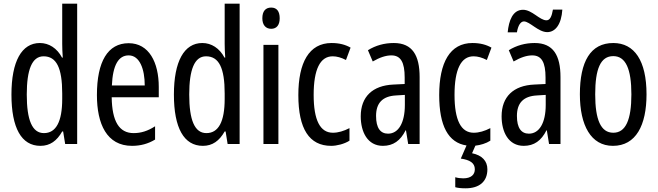

<svg xmlns="http://www.w3.org/2000/svg" viewBox="-20 -873 3564 1040"><path d="M199 -83C251 -83 288 -110 317 -161H322L333 -93H398V-853H317V-635C317 -614 318 -591 320 -561H316C289 -612 245 -640 196 -640C97 -640 42 -540 42 -361C42 -180 96 -83 199 -83ZM218 -152C154 -152 125 -223 125 -361C125 -495 153 -568 216 -568C286 -568 317 -505 317 -367V-337C317 -213 283 -152 218 -152Z M677 -639C564 -639 505 -540 505 -358C505 -202 558 -83 695 -83C741 -83 782 -94 820 -117V-189C780 -163 743 -152 704 -152C625 -152 587 -216 585 -346H840V-402C840 -535 787 -639 677 -639ZM677 -573C737 -573 764 -498 764 -410H586C591 -521 622 -573 677 -573Z M1079 -83C1131 -83 1168 -110 1197 -161H1202L1213 -93H1278V-853H1197V-635C1197 -614 1198 -591 1200 -561H1196C1169 -612 1125 -640 1076 -640C977 -640 922 -540 922 -361C922 -180 976 -83 1079 -83ZM1098 -152C1034 -152 1005 -223 1005 -361C1005 -495 1033 -568 1096 -568C1166 -568 1197 -505 1197 -367V-337C1197 -213 1163 -152 1098 -152Z M1449 -832C1418 -832 1401 -812 1401 -774C1401 -738 1419 -717 1449 -717C1479 -717 1495 -738 1495 -774C1495 -811 1480 -832 1449 -832ZM1488 -630H1407V-93H1488Z M1774 -83C1804 -83 1845 -93 1873 -111V-179C1842 -163 1812 -154 1783 -154C1714 -154 1679 -222 1679 -359C1679 -497 1714 -568 1782 -568C1805 -568 1829 -561 1854 -548L1879 -615C1851 -631 1818 -640 1776 -640C1654 -640 1596 -534 1596 -358C1596 -175 1655 -83 1774 -83Z M2113 -640C2062 -640 2015 -627 1973 -601L1999 -540C2037 -562 2070 -573 2100 -573C2151 -573 2172 -535 2172 -453V-418L2111 -415C1998 -410 1934 -349 1934 -243C1934 -158 1971 -83 2054 -83C2110 -83 2149 -111 2177 -167H2179L2191 -93H2253V-455C2253 -573 2214 -640 2113 -640ZM2125 -356 2173 -359V-305C2173 -207 2138 -149 2082 -149C2041 -149 2017 -179 2017 -245C2017 -315 2052 -352 2125 -356Z M2620 44C2620 -1 2591 -32 2537 -43L2555 -84C2582 -87 2613 -96 2636 -111V-179C2605 -163 2575 -154 2546 -154C2477 -154 2442 -222 2442 -359C2442 -497 2477 -568 2545 -568C2568 -568 2592 -561 2617 -548L2642 -615C2614 -631 2581 -640 2539 -640C2417 -640 2359 -534 2359 -358C2359 -191 2408 -100 2507 -85L2476 -14C2524 -7 2552 9 2552 44C2552 73 2532 93 2489 93C2474 93 2459 91 2446 87V141C2459 145 2478 147 2502 147C2576 147 2620 111 2620 44Z M2730 -698H2780C2786 -735 2800 -757 2818 -757C2849 -757 2896 -699 2944 -699C2989 -699 3021 -742 3026 -821H2975C2969 -786 2960 -763 2940 -763C2903 -763 2862 -820 2813 -820C2757 -820 2736 -761 2730 -698ZM2876 -640C2825 -640 2778 -627 2736 -601L2762 -540C2800 -562 2833 -573 2863 -573C2914 -573 2935 -535 2935 -453V-418L2874 -415C2761 -410 2697 -349 2697 -243C2697 -158 2734 -83 2817 -83C2873 -83 2912 -111 2940 -167H2942L2954 -93H3016V-455C3016 -573 2977 -640 2876 -640ZM2888 -356 2936 -359V-305C2936 -207 2901 -149 2845 -149C2804 -149 2780 -179 2780 -245C2780 -315 2815 -352 2888 -356Z M3482 -362C3482 -545 3416 -640 3302 -640C3178 -640 3121 -539 3121 -362C3121 -194 3181 -83 3300 -83C3425 -83 3482 -195 3482 -362ZM3204 -362C3204 -500 3233 -569 3302 -569C3369 -569 3400 -500 3400 -362C3400 -223 3369 -154 3302 -154C3234 -154 3204 -225 3204 -362Z"/></svg>

Font: Noto Sans Kannada UI ExtraCondensed
Style: Regular
Weight: 400
Width: 2
Designer: Jelle Bosma - Monotype Design Team
Foundry: Monotype Imaging Inc.
Version: Version 2.005